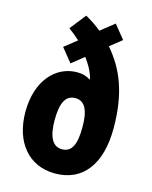

<svg xmlns="http://www.w3.org/2000/svg" viewBox="-117 -843 734 929"><g transform="rotate(15 250.5 -378.5)"><path d="M198 -767 135 -687C154 -673 173 -658 191 -641L129 -592L184 -524L245 -573C269 -541 287 -508 295 -475L293 -473C275 -485 253 -491 227 -491C122 -491 34 -400 34 -242C34 -91 116 10 249 10C389 10 467 -96 467 -274C467 -453 419 -563 342 -652L401 -699L346 -767L278 -713C250 -736 223 -753 198 -767ZM251 -368C300 -368 320 -323 320 -242C320 -155 301 -112 251 -112C202 -112 181 -160 181 -239C181 -327 203 -368 251 -368Z"/></g></svg>

Font: Noto Sans Arabic UI XCn XBd
Style: Regular
Weight: 800
Width: 2
Designer: Monotype Design Team, Nadine Chahine and Nizar Qandah
Foundry: Monotype Imaging Inc.
Version: Version 2.010